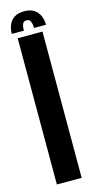

<svg xmlns="http://www.w3.org/2000/svg" viewBox="-112 -727 375 759"><g transform="rotate(-15 75.5 -347.5)"><path d="M21 0H122.5V-598.5H21ZM73 -695Q49 -695 33.5 -685.5Q18 -676 10.5 -659Q3 -642 3 -621H52.5Q52.5 -634 54.5 -642Q56.5 -650 60.8 -654Q65 -658 73 -658Q80 -658 84.2 -654.5Q88.5 -651 91.2 -642.8Q94 -634.5 94 -621H143Q143 -642 135.2 -659Q127.5 -676 112 -685.5Q96.5 -695 73 -695Z"/></g></svg>

Font: Anybody ExtraCondensed Medium
Style: Regular
Weight: 500
Width: 2
Version: Version 1.113;gftools[0.9.25]